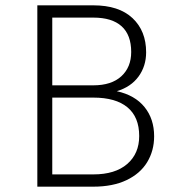

<svg xmlns="http://www.w3.org/2000/svg" viewBox="-20 -700 648 720"><path d="M558 -189Q558 -135 532 -92Q506 -49 454.5 -24.5Q403 0 330 0H120V-680H330Q426 -680 477 -632Q528 -584 528 -504Q528 -452 499.5 -413Q471 -374 418 -358Q486 -343 522 -298.5Q558 -254 558 -189ZM176 -634V-380H330Q398 -380 435 -414Q472 -448 472 -505Q472 -569 436 -601.5Q400 -634 330 -634ZM502 -190Q502 -261 458 -297.5Q414 -334 330 -334H176V-46H330Q412 -46 457 -85Q502 -124 502 -190Z"/></svg>

Font: Martel Sans ExtraLight
Style: Regular
Weight: 275
Designer: Dan Reynolds and Mathieu Réguer
Foundry: Dan Reynolds and Mathieu Réguer
Version: Version 1.002; ttfautohint (v1.1) -l 5 -r 5 -G 72 -x 0 -D la